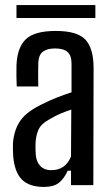

<svg xmlns="http://www.w3.org/2000/svg" viewBox="-20 -730 441 757"><path d="M153 7Q95 7 66 -22.5Q37 -52 32 -115Q31 -127 31 -139.5Q31 -152 31 -164Q35 -219 61.5 -256Q88 -293 156 -324Q180 -336 207 -346.5Q234 -357 262 -366V-479Q262 -511 246.5 -525Q231 -539 197 -539Q167 -539 150 -527Q133 -515 131 -484Q131 -471 130.5 -451.5Q130 -432 130.5 -414.5Q131 -397 131 -389H46Q44 -428 45 -473Q48 -543 82 -575.5Q116 -608 200 -608Q285 -608 317 -573.5Q349 -539 349 -461L348 0H260V-57H247Q233 -26 212.5 -9.5Q192 7 153 7ZM182 -59Q238 -59 260 -113L261 -298Q240 -291 219.5 -282.5Q199 -274 174 -259Q141 -241 131 -217Q121 -193 120 -163Q120 -149 120 -140Q120 -131 121 -121Q123 -92 139 -75.5Q155 -59 182 -59ZM45 -659V-710H356V-659Z"/></svg>

Font: Big Shoulders Text Medium
Style: Regular
Weight: 500
Designer: Patric King
Foundry: XO Type Co
Version: Version 1.000; ttfautohint (v1.8.2)